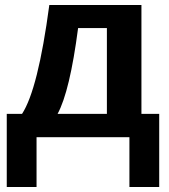

<svg xmlns="http://www.w3.org/2000/svg" viewBox="-20 -548 675 767"><path d="M407 -93V-436H292Q259 -183 210 -93ZM497 0H126V199H7V-93H68Q132 -191 177 -528H545V-93H616V199H497Z"/></svg>

Font: Libra Sans
Style: Bold
Weight: 700
Foundry: Context Ltd
Version: Version 1.000